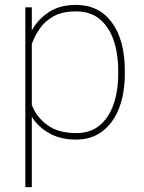

<svg xmlns="http://www.w3.org/2000/svg" viewBox="-20 -558 587 781"><path d="M487.8 -269.5V-259.3Q487.8 -178.7 464.4 -118.2Q440.9 -57.6 396.5 -23.9Q352.1 9.8 289.6 9.8Q225.1 9.8 179.7 -16.4Q134.3 -42.5 109.4 -82.5V203.1H83V-528.3H109.4V-434.1Q135.3 -481 179.9 -509.5Q224.6 -538.1 288.6 -538.1Q382.8 -538.1 435.3 -466.3Q487.8 -394.5 487.8 -269.5ZM460.9 -259.3V-269.5Q460.9 -339.8 442.1 -394.5Q423.3 -449.2 385.3 -480.5Q347.2 -511.7 289.1 -511.7Q232.9 -511.7 197 -491.2Q161.1 -470.7 140.4 -439.9Q119.6 -409.2 109.4 -378.4V-131.3Q127.9 -82 172.6 -49.3Q217.3 -16.6 290 -16.6Q347.7 -16.6 385.5 -48.1Q423.3 -79.6 442.1 -134.3Q460.9 -189 460.9 -259.3Z"/></svg>

Font: Vazirmatn RD FD Thin
Style: Regular
Weight: 100
Designer: Saber Rastikerdar
Foundry: Saber Rastikerdar
Version: Version 33.003